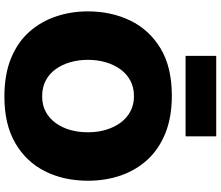

<svg xmlns="http://www.w3.org/2000/svg" viewBox="-84 -882 980 852"><g transform="rotate(90 406.0 -456.0)"><path d="M409.5 14.5Q310 14.5 238 -15.2Q166 -45 120.2 -97.2Q74.5 -149.5 52.5 -216Q30.5 -282.5 30.5 -355.5Q30.5 -459.5 71.2 -544Q112 -628.5 194.8 -678.5Q277.5 -728.5 404.5 -728.5Q501 -728.5 572 -699.5Q643 -670.5 689.5 -619.5Q736 -568.5 759 -501Q782 -433.5 782 -356.5Q782 -249.5 740 -165.8Q698 -82 615 -33.8Q532 14.5 409.5 14.5ZM407 -153Q446.5 -153 476 -169Q505.5 -185 526 -213.2Q546.5 -241.5 556.8 -278.2Q567 -315 567 -356.5Q567 -399.5 555.8 -436.8Q544.5 -474 523.8 -501.8Q503 -529.5 473.5 -545Q444 -560.5 407 -560.5Q368.5 -560.5 338.5 -544.8Q308.5 -529 288 -501Q267.5 -473 256.5 -435.8Q245.5 -398.5 245.5 -356.5Q245.5 -315 256 -278.2Q266.5 -241.5 286.8 -213.2Q307 -185 337.2 -169Q367.5 -153 407 -153ZM228 -789.5V-925.5Q268 -925.5 312.8 -925.5Q357.5 -925.5 406.5 -925.5Q455.5 -925.5 500.2 -925.5Q545 -925.5 585 -925.5V-789.5Q545 -789.5 500.2 -789.5Q455.5 -789.5 406.5 -789.5Q357.5 -789.5 312.8 -789.5Q268 -789.5 228 -789.5Z"/></g></svg>

Font: Commissioner Thin ExtraBold
Style: Regular
Weight: 800
Version: Version 1.000